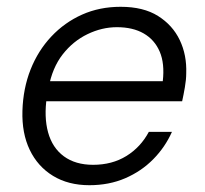

<svg xmlns="http://www.w3.org/2000/svg" viewBox="-20 -533 603 565"><path d="M243 12Q181 12 136 -15.5Q91 -43 67.5 -92Q44 -141 46 -207Q48 -273 70 -328.5Q92 -384 131 -425.5Q170 -467 221.5 -490Q273 -513 335 -513Q402 -513 445 -486Q488 -459 509 -415Q530 -371 528 -317Q528 -299 524 -276Q520 -253 516 -235H102L112 -294H459Q465 -346 450 -381Q435 -416 403 -434.5Q371 -453 324 -453Q280 -453 237.5 -432.5Q195 -412 164.5 -373Q134 -334 123 -275L118 -249Q109 -189 121.5 -143.5Q134 -98 168 -73Q202 -48 254 -48Q310 -48 352 -74Q394 -100 418 -145H486Q466 -100 431 -64.5Q396 -29 348.5 -8.5Q301 12 243 12Z"/></svg>

Font: DM Sans 18pt Light
Style: Italic
Weight: 300
Italic angle: -10°
Designer: Colophon Foundry, Jonny Pinhorn
Foundry: Colophon Foundry
Version: Version 4.004;gftools[0.9.30]